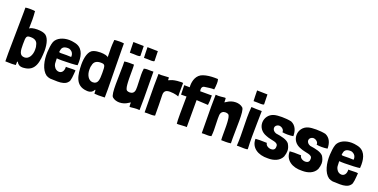

<svg xmlns="http://www.w3.org/2000/svg" viewBox="-20 -1548 4634 2352"><g transform="rotate(20 2297.0 -372.0)"><path d="M36 -1C61 -1 91 1 120 1C138 1 156 0 171 -2C172 -3 172 -6 172 -9C172 -22 173 -27 173 -42C175 -46 177 -50 179 -50C180 -50 182 -49 183 -46C200 -13 227 -2 257 -2C263 -2 270 -2 276 -3C429 -14 439 -151 444 -285C444 -378 422 -467 363 -488C336 -498 304 -502 273 -502C221 -502 174 -490 171 -475C172 -538 173 -574 173 -597C173 -644 171 -639 168 -692V-703C168 -705 135 -708 100 -708C80 -708 58 -707 42 -704V-638C42 -457 35 -276 35 -111C35 -73 35 -37 36 -1ZM239 -126C171 -126 167 -187 167 -271C167 -374 171 -386 228 -386C283 -386 316 -362 323 -315C330 -296 330 -276 330 -257C330 -190 296 -126 239 -126Z M624 10C653 10 687 13 721 13C774 13 826 5 854 -34C873 -50 877 -122 882 -190C873 -193 860 -193 845 -193C821 -193 792 -191 771 -191C765 -191 760 -192 756 -192C759 -131 729 -105 696 -105C671 -105 645 -120 631 -147C616 -171 617 -193 616 -233V-251C628 -249 654 -248 685 -248C759 -248 864 -253 884 -259C885 -273 886 -288 886 -302C886 -399 858 -489 750 -507C728 -512 706 -515 683 -515C606 -515 530 -484 503 -423C487 -379 485 -333 481 -284C476 -176 501 -58 572 -8C588 1 605 7 624 10ZM713 -329C684 -329 663 -328 648 -328C623 -328 617 -330 617 -339C617 -342 618 -346 619 -351C624 -387 639 -416 702 -416C717 -416 726 -413 737 -406C761 -394 776 -368 776 -341C776 -330 778 -327 768 -327C760 -327 744 -329 713 -329Z M1332 -1C1333 -37 1333 -73 1333 -111C1333 -275 1326 -456 1326 -638V-704C1310 -707 1288 -708 1268 -708C1233 -708 1200 -705 1200 -703V-692C1197 -639 1195 -644 1195 -597C1195 -574 1196 -538 1197 -475C1194 -490 1147 -502 1095 -502C1064 -502 1032 -498 1005 -488C946 -467 924 -378 924 -285C927 -151 941 -14 1092 -3C1098 -2 1105 -2 1111 -2C1141 -2 1168 -13 1185 -46C1189 -54 1192 -49 1195 -42C1195 -27 1196 -22 1196 -9C1196 -6 1196 -3 1197 -2C1212 0 1230 1 1248 1C1277 1 1307 -1 1332 -1ZM1129 -126C1072 -126 1038 -190 1038 -257C1038 -276 1038 -296 1045 -315C1052 -362 1085 -386 1140 -386C1197 -386 1201 -374 1201 -271C1201 -187 1197 -126 1129 -126Z M1433 -622C1464 -624 1501 -620 1529 -620C1548 -620 1563 -622 1568 -629C1568 -669 1565 -740 1565 -757L1429 -760C1428 -699 1433 -661 1433 -622ZM1617 -622C1648 -624 1685 -620 1713 -620C1732 -620 1747 -622 1752 -629C1752 -669 1749 -740 1749 -757L1613 -760C1612 -699 1617 -661 1617 -622ZM1655 -1C1655 2 1660 3 1667 3C1682 3 1707 -2 1715 -2C1731 -4 1741 -4 1750 -4C1760 -4 1769 -4 1785 -2C1786 -54 1787 -104 1787 -154C1787 -273 1784 -387 1784 -503C1771 -502 1760 -502 1750 -502C1731 -502 1717 -503 1703 -503C1691 -503 1678 -502 1660 -497V-493C1656 -468 1655 -443 1655 -417C1655 -366 1660 -314 1660 -262C1660 -250 1660 -237 1659 -225C1656 -177 1624 -164 1597 -164C1584 -164 1571 -167 1564 -171C1563 -172 1561 -172 1560 -173C1539 -189 1538 -237 1535 -270C1533 -298 1533 -330 1533 -363C1533 -384 1533 -406 1533 -427C1533 -455 1533 -481 1531 -502C1509 -502 1491 -503 1473 -503C1452 -503 1431 -502 1406 -498C1407 -481 1407 -462 1407 -442C1407 -369 1403 -278 1403 -199C1403 -118 1408 -52 1427 -36C1452 -14 1486 -5 1519 -5C1559 -5 1598 -18 1628 -39C1635 -44 1646 -50 1653 -54C1654 -35 1652 -24 1655 -1Z M1853 3C1866 2 1877 2 1888 2C1908 2 1925 3 1940 3C1955 3 1969 2 1987 -3V-7C1987 -106 1986 -177 1983 -269C1981 -326 2013 -341 2060 -341C2074 -341 2089 -340 2105 -338C2106 -338 2127 -335 2143 -331C2150 -328 2157 -327 2164 -324L2173 -321C2172 -335 2172 -349 2172 -365C2172 -397 2173 -436 2173 -497C2173 -498 2165 -499 2152 -499C2123 -499 2070 -495 2035 -484C2016 -477 1993 -468 1988 -465C1988 -483 1987 -477 1987 -499C1987 -501 1982 -501 1975 -501C1958 -501 1930 -498 1922 -498C1906 -497 1897 -496 1887 -496C1878 -496 1868 -497 1852 -498C1851 -446 1850 -396 1850 -346C1850 -227 1853 -113 1853 3Z M2271 -1C2277 0 2283 0 2290 0C2316 0 2348 -5 2378 -5C2385 -5 2393 -5 2400 -4V-356C2441 -355 2483 -352 2551 -348C2557 -406 2556 -397 2556 -438C2556 -446 2556 -452 2556 -458C2556 -463 2556 -468 2557 -473H2404C2402 -481 2401 -490 2401 -497C2401 -520 2410 -537 2433 -541C2471 -546 2527 -556 2558 -553C2561 -575 2565 -605 2565 -634C2565 -653 2564 -672 2558 -688C2545 -689 2531 -689 2517 -689C2466 -689 2414 -684 2370 -669C2288 -643 2266 -560 2266 -496C2266 -489 2266 -482 2267 -475C2246 -476 2223 -476 2195 -476L2198 -354C2225 -355 2248 -355 2269 -355C2269 -320 2267 -218 2267 -131C2267 -72 2268 -21 2271 -1Z M2598 3C2611 2 2622 2 2632 2C2651 2 2665 3 2679 3C2691 3 2704 2 2722 -3V-7C2725 -32 2726 -57 2726 -82C2726 -132 2722 -182 2722 -233C2722 -247 2722 -261 2723 -275C2726 -323 2758 -336 2785 -336C2798 -336 2811 -333 2818 -329C2819 -328 2821 -328 2822 -327C2843 -311 2844 -263 2847 -230C2849 -202 2849 -170 2849 -137C2849 -116 2849 -94 2849 -73C2849 -45 2849 -19 2851 2C2873 2 2891 3 2909 3C2930 3 2951 2 2976 -2C2975 -21 2975 -43 2975 -66C2975 -137 2978 -224 2978 -298C2978 -380 2974 -447 2955 -464C2930 -486 2896 -495 2863 -495C2823 -495 2784 -482 2754 -461C2747 -456 2736 -450 2729 -446C2728 -465 2730 -476 2727 -499C2727 -502 2722 -503 2715 -503C2700 -503 2675 -498 2667 -498C2651 -497 2642 -496 2632 -496C2623 -496 2613 -497 2597 -498C2596 -446 2595 -396 2595 -346C2595 -227 2598 -113 2598 3Z M3060 -583C3091 -585 3128 -581 3156 -581C3175 -581 3190 -583 3195 -590C3195 -630 3192 -701 3192 -718L3056 -721C3055 -660 3060 -622 3060 -583ZM3054 0C3057 -1 3063 -1 3070 -1C3090 -1 3122 1 3149 1C3172 1 3190 0 3195 -6C3192 -59 3191 -113 3191 -167C3191 -278 3195 -392 3196 -500V-503H3179C3136 -502 3105 -504 3088 -505C3082 -505 3071 -506 3064 -506C3062 -506 3061 -506 3060 -506V-505C3056 -460 3054 -414 3054 -366C3054 -287 3058 -205 3058 -124C3058 -82 3057 -41 3054 0Z M3465 16C3542 17 3613 -9 3644 -74C3654 -103 3659 -128 3659 -150C3659 -184 3648 -211 3631 -240C3600 -280 3529 -294 3454 -305C3423 -316 3407 -339 3407 -361C3407 -382 3423 -403 3453 -408C3484 -411 3523 -385 3523 -354C3523 -352 3523 -349 3522 -346C3543 -342 3566 -340 3590 -340C3616 -340 3642 -342 3665 -346C3665 -418 3641 -480 3578 -507C3542 -515 3497 -519 3455 -519C3416 -519 3379 -516 3354 -509C3288 -491 3250 -433 3250 -373C3250 -317 3283 -260 3356 -235C3430 -203 3521 -218 3513 -152C3514 -117 3490 -103 3462 -103C3428 -103 3390 -124 3388 -158C3363 -158 3329 -160 3297 -160C3277 -160 3257 -159 3240 -157V-152C3240 -45 3331 21 3465 16Z M3911 16C3988 17 4059 -9 4090 -74C4100 -103 4105 -128 4105 -150C4105 -184 4094 -211 4077 -240C4046 -280 3975 -294 3900 -305C3869 -316 3853 -339 3853 -361C3853 -382 3869 -403 3899 -408C3930 -411 3969 -385 3969 -354C3969 -352 3969 -349 3968 -346C3989 -342 4012 -340 4036 -340C4062 -340 4088 -342 4111 -346C4111 -418 4087 -480 4024 -507C3988 -515 3943 -519 3901 -519C3862 -519 3825 -516 3800 -509C3734 -491 3696 -433 3696 -373C3696 -317 3729 -260 3802 -235C3876 -203 3967 -218 3959 -152C3960 -117 3936 -103 3908 -103C3874 -103 3836 -124 3834 -158C3809 -158 3775 -160 3743 -160C3723 -160 3703 -159 3686 -157V-152C3686 -45 3777 21 3911 16Z M4306 10C4335 10 4369 13 4403 13C4456 13 4508 5 4536 -34C4555 -50 4559 -122 4564 -190C4555 -193 4542 -193 4527 -193C4503 -193 4474 -191 4453 -191C4447 -191 4442 -192 4438 -192C4441 -131 4411 -105 4378 -105C4353 -105 4327 -120 4313 -147C4298 -171 4299 -193 4298 -233V-251C4310 -249 4336 -248 4367 -248C4441 -248 4546 -253 4566 -259C4567 -273 4568 -288 4568 -302C4568 -399 4540 -489 4432 -507C4410 -512 4388 -515 4365 -515C4288 -515 4212 -484 4185 -423C4169 -379 4167 -333 4163 -284C4158 -176 4183 -58 4254 -8C4270 1 4287 7 4306 10ZM4395 -329C4366 -329 4345 -328 4330 -328C4305 -328 4299 -330 4299 -339C4299 -342 4300 -346 4301 -351C4306 -387 4321 -416 4384 -416C4399 -416 4408 -413 4419 -406C4443 -394 4458 -368 4458 -341C4458 -330 4460 -327 4450 -327C4442 -327 4426 -329 4395 -329Z"/></g></svg>

Font: HEYCLAY
Style: Regular
Weight: 400
Designer: Marcelo Magalhaes
Foundry: Marcelo Magalhães
Version: Version 1.300;hotconv 1.0.109;makeotfexe 2.5.65596